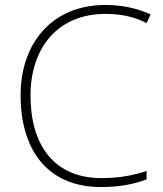

<svg xmlns="http://www.w3.org/2000/svg" viewBox="-20 -744 658 774"><path d="M405 -688C461 -688 517 -679 571 -651L587 -686C532 -711 471 -724 405 -724C189 -724 63 -569 63 -360C63 -138 173 10 387 10C466 10 525 -3 571 -21V-55C521 -38 463 -26 389 -26C199 -26 103 -158 103 -359C103 -551 213 -688 405 -688Z"/></svg>

Font: Noto Sans Ethiopic ExtraLight
Style: Regular
Weight: 200
Designer: Monotype Design Team
Foundry: Monotype Imaging Inc.
Version: Version 2.102